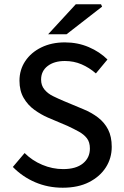

<svg xmlns="http://www.w3.org/2000/svg" viewBox="-20 -865 580 897"><path d="M273 12Q204 12 144.5 -13.5Q85 -39 40 -85L95 -150Q130 -115 177.5 -95Q225 -75 275 -75Q335 -75 367.5 -101.5Q400 -128 400 -171Q400 -201 386 -219Q372 -237 348.5 -250Q325 -263 295 -277L203 -316Q171 -330 140.5 -352Q110 -374 90.5 -407.5Q71 -441 71 -488Q71 -539 98 -579.5Q125 -620 173 -643.5Q221 -667 283 -667Q343 -667 394.5 -645Q446 -623 482 -587L428 -522Q397 -549 361 -564.5Q325 -580 283 -580Q233 -580 202.5 -556.5Q172 -533 172 -493Q172 -466 187.5 -447Q203 -428 227.5 -416Q252 -404 278 -393L369 -355Q408 -339 438 -316Q468 -293 485 -260Q502 -227 502 -179Q502 -126 474.5 -83Q447 -40 396 -14Q345 12 273 12ZM205 -705 334 -845H452L457 -834L291 -705Z"/></svg>

Font: Mada Medium
Style: Regular
Weight: 500
Designer: Khaled Hosny
Version: Version 1.5